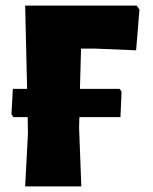

<svg xmlns="http://www.w3.org/2000/svg" viewBox="-20 -667 548 687"><path d="M408 -349 415 -339 411 -248H264L263 -210L271 0H70L80 -190L79 -248H28L21 -258L26 -349H77L70 -647H469L479 -633L467 -487L322 -493H270L266 -349Z"/></svg>

Font: Alegreya Sans Black
Style: Regular
Weight: 900
Designer: Juan Pablo del Peral
Foundry: Huerta Tipografica
Version: Version 2.007